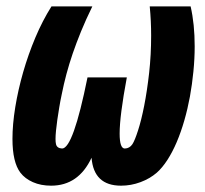

<svg xmlns="http://www.w3.org/2000/svg" viewBox="-20 -567 642 601"><path d="M140.1 14.2Q107.9 14.2 83 3.2Q58.1 -7.8 43.9 -26.4Q19 -59.1 19 -132.3Q19 -177.7 27.8 -231.7Q36.6 -285.6 52.5 -341.1Q68.4 -396.5 90.8 -449.7Q113.3 -502.9 141.1 -546.9H269Q248.5 -504.9 233.6 -468.5Q218.8 -432.1 207.5 -399.2Q196.3 -366.2 188 -335.2Q179.7 -304.2 173.3 -272Q168.9 -251.5 165.5 -231Q162.1 -210.4 159.4 -191.9Q156.7 -173.3 155.3 -158Q153.8 -142.6 153.8 -132.3Q153.8 -121.6 155.3 -115.7Q158.2 -103 174.3 -102.1Q209 -102.1 253.9 -324.7H377Q365.7 -264.2 360.1 -220.5Q354.5 -176.8 354.5 -148.9Q354.5 -102.1 370.6 -102.1Q385.7 -102.5 394.5 -115.7Q401.9 -127 412.1 -158.7Q422.4 -190.4 431.4 -236.3Q440.4 -282.2 446.8 -338.6Q453.1 -395 453.1 -455.6Q453.1 -501.5 448.7 -546.9H576.7Q589.4 -491.7 589.4 -421.9Q589.4 -383.3 585.4 -343.3Q581.5 -303.2 574.5 -264.6Q567.4 -226.1 556.9 -189.7Q546.4 -153.3 533.2 -122.3Q520 -91.3 504.2 -66.7Q488.3 -42 470.7 -26.4Q449.2 -7.8 419.7 3.2Q390.1 14.2 358.9 14.2Q273.4 14.2 266.6 -73.2Q225.6 14.2 140.1 14.2Z"/></svg>

Font: Hack
Style: Bold Italic
Weight: 700
Italic angle: -11°
Monospace: yes
Designer: Christopher Simpkins
Foundry: Christopher Simpkins
Version: Version 2.017; ttfautohint (v1.4.1) -l 4 -r 80 -G 350 -x 0 -